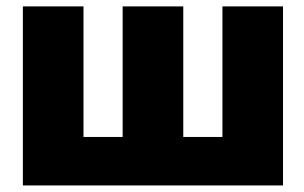

<svg xmlns="http://www.w3.org/2000/svg" viewBox="-20 -565 926 585"><path d="M842.3 0H49.7V-545.5H234.4V-147.7H353.7V-545.5H538.4V-147.7H657.7V-545.5H842.3Z"/></svg>

Font: Linik Sans Black
Style: Regular
Weight: 900
Designer: Fonts by Rasmus Andersson / Changes by Cristiano Sobral with parts from Marc Monis
Foundry: rsms
Version: Version 3.020; ttfautohint (v1.6)